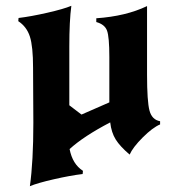

<svg xmlns="http://www.w3.org/2000/svg" viewBox="-20 -505 603 662"><path d="M43 -432 44 -443Q86 -448 143 -461Q200 -474 226 -485Q219 -433 219 -344V-142L261 -110L357 -152V-308Q357 -378 349 -399.5Q341 -421 312 -429V-442Q414 -449 487 -484V-248Q487 -155 495.5 -123.5Q504 -92 532 -87V-76Q506 -65 472 -31Q438 3 427 28Q394 0 379 -24Q364 -48 360 -83Q268 -35 220 9Q230 61 266 84L265 95Q223 100 166 113Q109 126 83 137Q95 52 95 -82Q95 -110 94.5 -173Q94 -236 94 -271Q94 -345 83 -379Q72 -413 43 -432Z"/></svg>

Font: NewRocker
Style: Regular
Weight: 400
Designer: Pablo Impallari, Brenda Gallo, Rodrigo Fuenzalida
Foundry: Pablo Impallari, Brenda Gallo, Rodrigo Fuenzalida
Version: Version 1.000